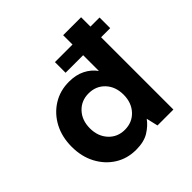

<svg xmlns="http://www.w3.org/2000/svg" viewBox="-187 -884 1059 1059"><g transform="rotate(-45 343.0 -354.0)"><path d="M290 12Q221 12 167 -22Q113 -56 81.5 -115.5Q50 -175 50 -251Q50 -328 81.5 -387.5Q113 -447 168 -481.5Q223 -516 293 -516Q347 -516 387 -496Q427 -476 452 -441V-564H315V-647H452V-720H592V-647H663V-564H592V0H468L452 -68Q429 -36 390.5 -12Q352 12 290 12ZM324 -110Q382 -110 419 -150Q456 -190 456 -252Q456 -315 419 -354.5Q382 -394 324 -394Q267 -394 230 -354.5Q193 -315 193 -252Q193 -190 230 -150Q267 -110 324 -110Z"/></g></svg>

Font: DM Sans ExtraBold
Style: Regular
Weight: 800
Designer: Colophon Foundry, Jonny Pinhorn
Foundry: Colophon Foundry
Version: Version 4.004; ttfautohint (v1.8.4.7-5d5b)